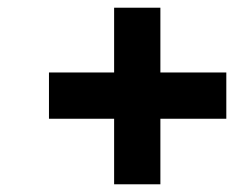

<svg xmlns="http://www.w3.org/2000/svg" viewBox="-20 -499 607 498"><path d="M107 -191V-311H276V-479H396V-311H567V-191H396V-21H276V-191Z"/></svg>

Font: Titillium Web
Style: Bold Italic
Weight: 700
Italic angle: -13°
Version: Version 1.001;PS 57.000;hotconv 1.0.70;makeotf.lib2.5.55311